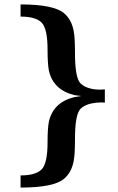

<svg xmlns="http://www.w3.org/2000/svg" viewBox="-20 -726 535 868"><path d="M454 -262Q452 -262 439 -263Q414 -263 392 -258Q361 -251 344 -234Q319 -209 319 -97Q319 -27 313 2Q304 52 271 81Q225 122 73 122V67Q141 67 168 40Q195 13 195 -83Q195 -146 201 -176Q211 -220 239.5 -247.5Q268 -275 316 -287Q331 -290 347 -292Q331 -294 316 -296Q268 -308 239.5 -335.5Q211 -363 201 -407Q195 -438 195 -501Q195 -597 168 -624Q141 -651 73 -651V-706Q225 -706 271 -665Q304 -636 313 -586Q319 -557 319 -487Q319 -374 344 -349Q361 -332 392 -325Q414 -320 439 -321Q451 -322 454 -322Z"/></svg>

Font: Apparatus SIL
Style: Bold
Weight: 700
Version: Version 1.0